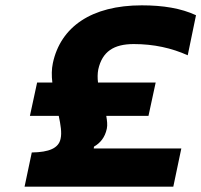

<svg xmlns="http://www.w3.org/2000/svg" viewBox="-20 -699 754 719"><path d="M563 -390H347C345 -407 345 -423 348 -439C363 -506 406 -534 481 -534C556 -534 623 -519 683 -492L714 -642C658 -668 591 -679 511 -679C322 -679 207 -598 178 -463C173 -440 173 -415 176 -390H119L92 -265H200C207 -232 212 -202 207 -180C200 -144 164 -129 99 -128L72 0H629L659 -143H331L332 -150C355 -163 373 -184 380 -217C383 -231 381 -247 378 -265H536Z"/></svg>

Font: LT Wave Text Black Italic
Style: Regular
Weight: 900
Designer: Daniel Lyons
Version: Version 2.5 (Glyphs App)